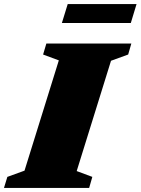

<svg xmlns="http://www.w3.org/2000/svg" viewBox="-50 -920 689 940"><path d="M238 -624.5 161 -653 177 -707H593L577.5 -653L493.5 -622.5L325.5 -82.5L402 -54L386.5 0H-30.5L-14 -54L70 -84.5ZM253 -807.5 281.5 -900H618.5L590.5 -807.5Z"/></svg>

Font: Newsreader 6pt ExtraBold
Style: Italic
Weight: 800
Italic angle: -17°
Designer: Hugues Gentile
Foundry: Production Type
Version: Version 1.003; ttfautohint (v1.8.3)